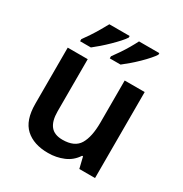

<svg xmlns="http://www.w3.org/2000/svg" viewBox="-178 -902 999 1048"><g transform="rotate(30 321.0 -378.0)"><path d="M562 -542V0H463L446 -70H440Q413 -28 367.5 -9Q322 10 271 10Q180 10 128.5 -37Q77 -84 77 -188V-542H203V-213Q203 -153 227 -122.5Q251 -92 303 -92Q379 -92 407.5 -139.5Q436 -187 436 -277V-542ZM525 -756Q517 -743 499.5 -723Q482 -703 459.5 -681Q437 -659 414 -639.5Q391 -620 373 -606H305V-619Q319 -638 336.5 -663.5Q354 -689 370 -716.5Q386 -744 397 -766H525ZM338 -756Q330 -743 312 -723Q294 -703 271.5 -681Q249 -659 226.5 -639.5Q204 -620 186 -606H118V-619Q132 -638 149 -663.5Q166 -689 182 -716.5Q198 -744 210 -766H338Z"/></g></svg>

Font: Noto Sans Hanifi Rohingya SemiBold
Style: Regular
Weight: 600
Version: Version 2.101